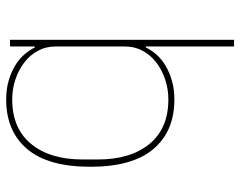

<svg xmlns="http://www.w3.org/2000/svg" viewBox="-96 -462 758 605"><g transform="rotate(-90 282.5 -159.0)"><path d="M436 -78Q428 -61 414 -45Q400 -29 379.5 -16.5Q359 -4 332 4Q305 12 272 12Q172 12 116 -54Q60 -120 60 -253Q60 -386 116 -452Q172 -518 272 -518Q305 -518 332 -510Q359 -502 379.5 -489.5Q400 -477 414 -460.5Q428 -444 436 -428H439V-506H460V200H439V-78ZM272 -7Q305 -7 335 -17Q365 -27 388.5 -45Q412 -63 425.5 -88Q439 -113 439 -143V-363Q439 -393 425.5 -418Q412 -443 388.5 -461Q365 -479 335 -489Q305 -499 272 -499Q181 -499 132 -439.5Q83 -380 83 -277V-229Q83 -126 132 -66.5Q181 -7 272 -7Z"/></g></svg>

Font: IBM Plex Sans KR Thin
Style: Regular
Weight: 100
Designer: Mike Abbink; Paul van der Laan; Pieter van Rosmalen; Wujin Sim; Chorong Kim; Dohee Lee;
Foundry: Sandoll Inc.
Version: Version 1.001